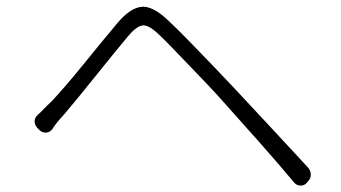

<svg xmlns="http://www.w3.org/2000/svg" viewBox="-20 -639 1040 585"><path d="M94 -249Q85 -259 85.5 -270Q86 -281 95 -289Q105 -298 113 -306.5Q121 -315 137 -330Q155 -349 180.5 -378.5Q206 -408 233.5 -442Q261 -476 288.5 -509.5Q316 -543 338 -569Q375 -613 409 -618Q443 -623 490 -579Q519 -552 556 -514Q593 -476 630 -437.5Q667 -399 696 -368Q746 -315 805 -251Q864 -187 919 -128Q927 -118 927 -106.5Q927 -95 918 -86L914 -81Q906 -73 895 -73.5Q884 -74 877 -82Q825 -144 769.5 -206.5Q714 -269 663 -326Q642 -350 615 -378.5Q588 -407 559.5 -436.5Q531 -466 506.5 -491.5Q482 -517 465 -533Q433 -564 414 -561.5Q395 -559 367 -525Q347 -501 321.5 -469.5Q296 -438 269 -404.5Q242 -371 217.5 -341Q193 -311 175 -290Q162 -276 154 -266Q146 -256 139 -245Q132 -236 120.5 -235Q109 -234 100 -243Z"/></svg>

Font: Chiron GoRound TC L
Style: Regular
Weight: 300
Designer: Ryoko NISHIZUKA 西塚涼子 (kana, bopomofo & ideographs); Paul D. Hunt (Latin, Greek & Cyrillic); Sandoll Communications 산돌커뮤니
Foundry: Adobe
Version: Version 1.000;hotconv 1.1.1;makeotfexe 2.6.0